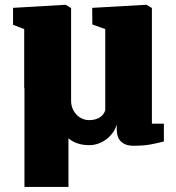

<svg xmlns="http://www.w3.org/2000/svg" viewBox="-20 -587 723 790"><path d="M80.6 -223.1Q79.6 -225.1 79.6 -225.1V-467.3L33.7 -484.9V-554.7L250.5 -567.4L272.5 -553.7V-172.9Q272.5 -156.2 278.1 -141.8Q283.7 -127.4 293.7 -116.5Q303.7 -105.5 317.4 -99.1Q331.1 -92.8 347.2 -92.8Q362.3 -92.8 373.8 -96.4Q385.3 -100.1 393.3 -106Q401.4 -111.8 406.2 -119.1Q411.1 -126.5 413.1 -133.8V-467.3L359.9 -486.3L359.4 -554.7L582.5 -567.4L605 -554.2V-78.1H654.3V-4.9Q633.8 0.5 603.5 6.6Q573.2 12.7 529.8 12.7Q509.3 12.7 496.1 7.1Q482.9 1.5 474.9 -7.8Q466.8 -17.1 463.6 -29.3Q460.4 -41.5 460.4 -54.7V-74.2Q454.6 -55.2 443.1 -39.8Q431.6 -24.4 416.5 -13.2Q401.4 -2 383.5 4.2Q365.7 10.3 347.7 10.3Q320.3 10.3 298.8 2.9Q277.3 -4.4 261.7 -18.1V182.1H80.6Z"/></svg>

Font: Merriweather UltraBold
Style: Regular
Weight: 900
Designer: Eben Sorkin ( sorkintype@gmail.com )
Foundry: Eben Sorkin
Version: Version 1.570; ttfautohint (v1.3) -l 8 -r 32 -G 0 -x 0 -H 60